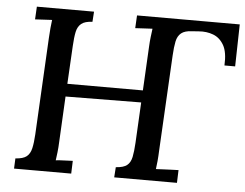

<svg xmlns="http://www.w3.org/2000/svg" viewBox="-50 -762 1051 823"><g transform="rotate(5 475.0 -350.0)"><path d="M39 0 41 -44Q74 -46 89 -58Q104 -70 109.5 -94Q115 -118 117 -155L139 -571Q140 -593 142 -613.5Q144 -634 146 -649Q129 -648 108.5 -647Q88 -646 73 -645L76 -700H322L319 -656Q287 -655 271.5 -642.5Q256 -630 251 -606.5Q246 -583 244 -545L235 -382H566L564 -330L232 -327L222 -134Q221 -107 218.5 -85.5Q216 -64 214 -51Q232 -53 252 -53.5Q272 -54 287 -55L285 0ZM470 0 473 -44Q506 -46 521 -58Q536 -70 541 -94Q546 -118 548 -155L570 -571Q571 -593 573.5 -613.5Q576 -634 578 -649Q560 -648 540 -647Q520 -646 504 -645L507 -700H949L945 -519H899Q902 -576 885 -606Q868 -636 839 -647Q810 -658 776 -655L748 -653Q717 -652 701.5 -639.5Q686 -627 681 -603Q676 -579 674 -542L652 -134Q651 -107 649 -85.5Q647 -64 645 -51Q660 -52 677.5 -52.5Q695 -53 712 -54Q729 -55 742 -55L740 0Z"/></g></svg>

Font: Lora Medium
Style: Italic
Weight: 500
Italic angle: -3°
Designer: Olga Karpushina, Alexei Vanyashin (Cyrillic)
Foundry: Cyreal
Version: Version 3.004